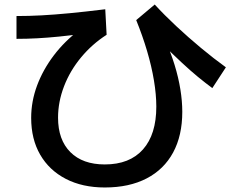

<svg xmlns="http://www.w3.org/2000/svg" viewBox="-20 -771 1040 850"><path d="M444 59Q345 59 271.5 21Q198 -17 158 -86Q118 -155 118 -249Q118 -322 144 -392Q170 -462 218 -525.5Q266 -589 335 -641L349 -621Q291 -614 241 -609Q191 -604 145 -601.5Q99 -599 53 -599V-700Q108 -700 164 -703Q220 -706 288 -712.5Q356 -719 446 -730L452 -617Q388 -576 339 -517Q290 -458 263.5 -389Q237 -320 237 -250Q237 -152 291.5 -97.5Q346 -43 444 -43Q554 -43 613 -109.5Q672 -176 672 -299Q672 -352 661.5 -415Q651 -478 631 -545.5Q611 -613 583 -682L665 -751Q707 -705 760 -655.5Q813 -606 869.5 -559Q926 -512 980 -473L920 -381Q890 -403 856.5 -430.5Q823 -458 785 -493.5Q747 -529 700 -575L710 -597Q736 -539 753 -483.5Q770 -428 778.5 -375.5Q787 -323 787 -276Q787 -171 746.5 -96Q706 -21 629 19Q552 59 444 59Z"/></svg>

Font: M PLUS 2 SemiBold
Style: Regular
Weight: 600
Designer: Coji Morishita
Foundry: UNDERFOREST DESIGN
Version: Version 1.001